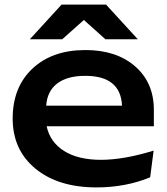

<svg xmlns="http://www.w3.org/2000/svg" viewBox="-20 -795 725 836"><path d="M352.1 -577.1Q486.8 -577.1 568.4 -506.1Q649.9 -435.1 649.9 -316.9V-245.1H183.1Q198.2 -175.8 259.3 -137.5Q320.3 -99.1 419.9 -99.1Q518.6 -99.1 648.9 -139.2L633.8 -22.9Q526.9 21 399.9 21Q233.9 21 134.5 -60.5Q35.2 -142.1 35.2 -278.8Q35.2 -415.5 121.3 -496.3Q207.5 -577.1 352.1 -577.1ZM511.2 -335Q505.4 -464.8 351.1 -464.8Q272.9 -464.8 229.2 -431.6Q185.5 -398.4 181.2 -335ZM248 -774.9H441.9L580.1 -624H439L345.2 -708L251 -624H109.9Z"/></svg>

Font: Mattone
Style: Regular
Weight: 400
Width: 6
Designer: Nunzio Mazzaferro
Foundry: Collletttivo
Version: Version 2.000;Glyphs 3.2 (3217)